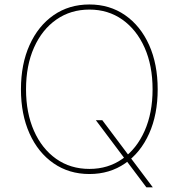

<svg xmlns="http://www.w3.org/2000/svg" viewBox="-20 -757 787 846"><path d="M402.3 -227.5H430.7L547.9 -71.3L552.7 -65.4L653.3 68.4H625L533.2 -53.7L528.3 -59.6ZM374 9.8Q284.2 9.8 216.1 -37.4Q147.9 -84.5 110.1 -168.7Q72.3 -252.9 72.3 -363.3Q72.3 -474.6 110.4 -558.8Q148.4 -643.1 216.3 -690.2Q284.2 -737.3 374 -737.3Q463.4 -737.3 531.2 -690.2Q599.1 -643.1 637 -558.8Q674.8 -474.6 674.8 -363.3Q674.8 -252.4 637 -168.2Q599.1 -84 531.2 -37.1Q463.4 9.8 374 9.8ZM374 -12.7Q456.5 -12.7 519.3 -56.9Q582 -101.1 617.2 -180.2Q652.3 -259.3 652.3 -363.3Q652.3 -467.8 617.2 -546.9Q582 -626 519.3 -670.4Q456.5 -714.8 374 -714.8Q291.5 -714.8 228.5 -670.9Q165.5 -627 130.1 -547.9Q94.7 -468.8 94.7 -363.3Q94.7 -259.8 129.6 -180.7Q164.6 -101.6 227.5 -57.1Q290.5 -12.7 374 -12.7Z"/></svg>

Font: Inter Thin
Style: Regular
Weight: 250
Designer: Rasmus Andersson
Foundry: rsms
Version: Version 4.001;git-66647c0bb